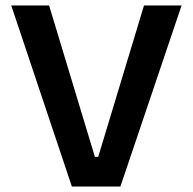

<svg xmlns="http://www.w3.org/2000/svg" viewBox="-20 -680 703 700"><path d="M242 0 21 -660H159L326 -108H338L505 -660H642L419 0Z"/></svg>

Font: Bricolage Grotesque 18pt SemiBold
Style: Regular
Weight: 600
Version: Version 1.001;gftools[0.9.33.dev8+g029e19f]